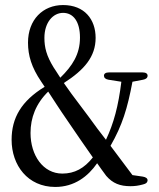

<svg xmlns="http://www.w3.org/2000/svg" viewBox="-20 -740 630 761"><path d="M199 1C275 1 329 -41 365 -93L382 -69L401 -43C427 -13 456 -2 497 -2C514 -2 529 -4 547 -9C559 -12 564 -16 565 -25C565 -33 558 -38 546 -40L505 -46L418 -162C465 -244 485 -310 505 -416L547 -424C559 -426 565 -432 565 -440C565 -448 558 -453 545 -453H412C399 -453 392 -448 392 -440C392 -432 398 -426 410 -424L461 -416C449 -319 431 -252 400 -186C377 -215 354 -246 331 -278L301 -318C273 -355 252 -383 233 -411C314 -463 359 -515 359 -590C359 -663 315 -720 230 -720C150 -720 91 -662 91 -571C91 -520 105 -473 143 -417L157 -396C65 -340 26 -273 26 -186C26 -85 90 1 199 1ZM101 -213C101 -273 122 -329 171 -377C194 -342 214 -310 250 -258C280 -213 312 -168 348 -116C314 -73 276 -52 227 -52C151 -52 101 -124 101 -213ZM156 -590C156 -651 190 -689 230 -689C271 -689 297 -654 297 -591C297 -525 267 -479 219 -432L199 -463L193 -472C164 -519 156 -552 156 -590Z"/></svg>

Font: 寒蝉锦书宋 CompactLight
Style: Bold
Weight: 400
Width: 4
Designer: 寒蝉锦书宋{Warren} 思源宋体{Ryoko NISHIZUKA 西塚涼子 (kana & ideographs); Frank Grießhammer (Latin, Greek & Cyrillic); Wenlong ZHANG 
Foundry: Adobe & ChillType
Version: Version 2.000;Glyphs 3.1.1 (3135)